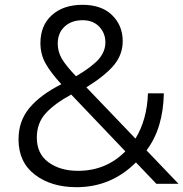

<svg xmlns="http://www.w3.org/2000/svg" viewBox="-20 -764 762 798"><path d="M148 -585Q148 -658 195.5 -701Q243 -744 323 -744Q402 -744 446 -701Q490 -658 490 -593Q490 -538 454.5 -494.5Q419 -451 339 -401L543 -188Q591 -266 595 -376H661Q658 -230 589 -139L722 0H630L545 -89Q442 14 298 14Q193 14 125 -38Q57 -90 57 -185Q57 -261 102.5 -315.5Q148 -370 235 -414Q190 -463 169 -501Q148 -539 148 -585ZM133 -192Q133 -125 181.5 -89.5Q230 -54 304 -54Q421 -54 501 -135L276 -371Q206 -333 169.5 -292.5Q133 -252 133 -192ZM220 -583Q220 -549 237 -520Q254 -491 296 -447Q365 -488 391.5 -519.5Q418 -551 418 -588Q418 -626 392.5 -653Q367 -680 323 -680Q277 -680 248.5 -653.5Q220 -627 220 -583Z"/></svg>

Font: Nacelle Light
Style: Regular
Weight: 300
Designer: Sora Sagano
Foundry: Sora Sagano
Version: Version 1.000;FEAKit 1.0